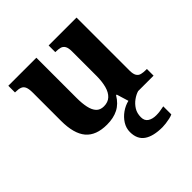

<svg xmlns="http://www.w3.org/2000/svg" viewBox="-205 -686 1077 1077"><g transform="rotate(-45 333.5 -148.0)"><path d="M263.7 10Q177.2 10 136.5 -38.2Q95.8 -86.5 95.8 -187.7V-412.1Q95.8 -441.5 89.2 -456.6Q82.7 -471.7 68.2 -477.3Q53.8 -483 29.5 -483H25.9V-536H248.4V-215.9Q248.4 -173.5 255.3 -141.7Q262.2 -109.8 278.5 -92.3Q294.8 -74.9 323.8 -74.9Q356.2 -74.9 376.4 -93.6Q396.6 -112.4 405.8 -146.6Q415 -180.8 415 -227V-419.1Q415 -448.2 406.6 -461.7Q398.2 -475.3 383.5 -479.1Q368.8 -483 349.3 -483H345.7V-536H567V-116Q567 -87.5 575.6 -73.9Q584.2 -60.3 599.5 -56.7Q614.8 -53 633.9 -53H642.2V0H442.6L420.9 -71.1H415.9Q390.1 -27.9 352.6 -9Q315 10 263.7 10ZM473.7 240Q401 240 362.8 213.5Q324.6 187 324.6 130Q324.6 99 341.6 72Q358.6 45 385.6 26Q412.6 7 442.6 0H519.9Q498.9 6 477.4 21.5Q455.9 37 441.4 60Q426.9 83 426.9 115Q426.9 142.8 446.4 155.5Q465.9 168.1 495.9 168.1Q509.9 168.1 525.4 166.1Q540.9 164.1 558.9 160.1V224Q548.9 229 532.8 232.5Q516.8 236 500.8 238Q484.7 240 473.7 240Z"/></g></svg>

Font: Noto Serif Sinhala
Style: Regular
Weight: 400
Designer: Jelle Bosma - Monotype Design Team
Foundry: Monotype Imaging Inc.
Version: Version 2.006